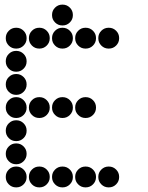

<svg xmlns="http://www.w3.org/2000/svg" viewBox="-20 -815 640 830"><path d="M249 -795Q231 -795 218 -782Q205 -769 205 -751V-749Q205 -731 218 -718Q231 -705 249 -705H251Q269 -705 282 -718Q295 -731 295 -749V-751Q295 -769 282 -782Q269 -795 251 -795ZM49 -695Q31 -695 18 -682Q5 -669 5 -651V-649Q5 -631 18 -618Q31 -605 49 -605H51Q69 -605 82 -618Q95 -631 95 -649V-651Q95 -669 82 -682Q69 -695 51 -695ZM149 -695Q131 -695 118 -682Q105 -669 105 -651V-649Q105 -631 118 -618Q131 -605 149 -605H151Q169 -605 182 -618Q195 -631 195 -649V-651Q195 -669 182 -682Q169 -695 151 -695ZM249 -695Q231 -695 218 -682Q205 -669 205 -651V-649Q205 -631 218 -618Q231 -605 249 -605H251Q269 -605 282 -618Q295 -631 295 -649V-651Q295 -669 282 -682Q269 -695 251 -695ZM349 -695Q331 -695 318 -682Q305 -669 305 -651V-649Q305 -631 318 -618Q331 -605 349 -605H351Q369 -605 382 -618Q395 -631 395 -649V-651Q395 -669 382 -682Q369 -695 351 -695ZM449 -695Q431 -695 418 -682Q405 -669 405 -651V-649Q405 -631 418 -618Q431 -605 449 -605H451Q469 -605 482 -618Q495 -631 495 -649V-651Q495 -669 482 -682Q469 -695 451 -695ZM49 -595Q31 -595 18 -582Q5 -569 5 -551V-549Q5 -531 18 -518Q31 -505 49 -505H51Q69 -505 82 -518Q95 -531 95 -549V-551Q95 -569 82 -582Q69 -595 51 -595ZM49 -495Q31 -495 18 -482Q5 -469 5 -451V-449Q5 -431 18 -418Q31 -405 49 -405H51Q69 -405 82 -418Q95 -431 95 -449V-451Q95 -469 82 -482Q69 -495 51 -495ZM49 -395Q31 -395 18 -382Q5 -369 5 -351V-349Q5 -331 18 -318Q31 -305 49 -305H51Q69 -305 82 -318Q95 -331 95 -349V-351Q95 -369 82 -382Q69 -395 51 -395ZM149 -395Q131 -395 118 -382Q105 -369 105 -351V-349Q105 -331 118 -318Q131 -305 149 -305H151Q169 -305 182 -318Q195 -331 195 -349V-351Q195 -369 182 -382Q169 -395 151 -395ZM249 -395Q231 -395 218 -382Q205 -369 205 -351V-349Q205 -331 218 -318Q231 -305 249 -305H251Q269 -305 282 -318Q295 -331 295 -349V-351Q295 -369 282 -382Q269 -395 251 -395ZM349 -395Q331 -395 318 -382Q305 -369 305 -351V-349Q305 -331 318 -318Q331 -305 349 -305H351Q369 -305 382 -318Q395 -331 395 -349V-351Q395 -369 382 -382Q369 -395 351 -395ZM49 -295Q31 -295 18 -282Q5 -269 5 -251V-249Q5 -231 18 -218Q31 -205 49 -205H51Q69 -205 82 -218Q95 -231 95 -249V-251Q95 -269 82 -282Q69 -295 51 -295ZM49 -195Q31 -195 18 -182Q5 -169 5 -151V-149Q5 -131 18 -118Q31 -105 49 -105H51Q69 -105 82 -118Q95 -131 95 -149V-151Q95 -169 82 -182Q69 -195 51 -195ZM49 -95Q31 -95 18 -82Q5 -69 5 -51V-49Q5 -31 18 -18Q31 -5 49 -5H51Q69 -5 82 -18Q95 -31 95 -49V-51Q95 -69 82 -82Q69 -95 51 -95ZM149 -95Q131 -95 118 -82Q105 -69 105 -51V-49Q105 -31 118 -18Q131 -5 149 -5H151Q169 -5 182 -18Q195 -31 195 -49V-51Q195 -69 182 -82Q169 -95 151 -95ZM249 -95Q231 -95 218 -82Q205 -69 205 -51V-49Q205 -31 218 -18Q231 -5 249 -5H251Q269 -5 282 -18Q295 -31 295 -49V-51Q295 -69 282 -82Q269 -95 251 -95ZM349 -95Q331 -95 318 -82Q305 -69 305 -51V-49Q305 -31 318 -18Q331 -5 349 -5H351Q369 -5 382 -18Q395 -31 395 -49V-51Q395 -69 382 -82Q369 -95 351 -95ZM449 -95Q431 -95 418 -82Q405 -69 405 -51V-49Q405 -31 418 -18Q431 -5 449 -5H451Q469 -5 482 -18Q495 -31 495 -49V-51Q495 -69 482 -82Q469 -95 451 -95Z"/></svg>

Font: Doto Black Rounded Black
Style: Regular
Weight: 900
Monospace: yes
Version: Version 1.000